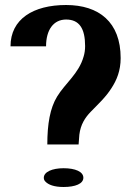

<svg xmlns="http://www.w3.org/2000/svg" viewBox="-20 -741 537 767"><path d="M22 -556H164C164 -622 194 -663 244 -663C297 -663 320 -627 320 -557C320 -542 318 -528 314 -515C295 -447 240 -408 208 -355C180 -309 169 -246 169 -164H294C295 -178 296 -191 297 -203C302 -244 320 -271 342 -294C372 -325 403 -353 426 -390C446 -421 462 -458 462 -509C462 -653 375 -721 244 -721C113 -721 22 -665 22 -556ZM155 -31C155 -25 157 -20 161 -16C173 -3 196 6 234 6C281 6 313 -7 313 -31C313 -55 281 -69 234 -69C188 -69 155 -54 155 -31Z"/></svg>

Font: Aerodynamic
Style: Regular
Weight: 500
Designer: Google
Version: Version 2.000980; 2014